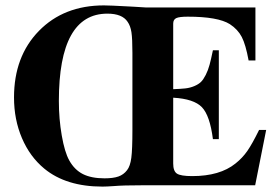

<svg xmlns="http://www.w3.org/2000/svg" viewBox="-20 -690 1040 715"><path d="M971.2 -206.1 930.2 0H508.8Q437.5 0 404.8 2.9Q376.5 4.9 361.8 4.9Q226.1 4.9 145 -62Q91.3 -106.4 61.8 -175.5Q32.2 -244.6 32.2 -327.1Q32.2 -480 125 -575Q217.8 -669.9 367.2 -669.9Q388.2 -669.9 459 -666L478 -665L524.9 -662.1H526.9H527.8H931.2V-464.8H905.8Q895 -523.9 880.4 -552.2Q865.7 -580.6 835.9 -600.1Q791.5 -627.9 679.2 -627.9Q647.9 -627.9 636.5 -622.6Q625 -617.2 625 -602.1V-357.9Q652.8 -358.9 670.4 -360.8Q688 -362.8 703.6 -369.4Q719.2 -376 728.3 -384.8Q737.3 -393.6 746.1 -410.9Q754.9 -428.2 760.5 -449Q766.1 -469.7 772.9 -502.9H794.9V-171.9H772.9Q761.7 -259.8 731.9 -290.8Q702.1 -321.8 625 -326.2V-81.1Q625 -52.7 638.9 -43.5Q652.8 -34.2 695.8 -34.2Q798.8 -34.2 856.9 -81.1Q882.8 -101.6 901.1 -127.9Q919.4 -154.3 944.8 -206.1ZM473.1 -207V-493.2Q473.1 -545.9 469.5 -569.8Q465.8 -593.8 455.1 -608.9Q435.1 -639.2 379.9 -639.2Q199.2 -639.2 199.2 -314Q199.2 -247.1 210 -185.3Q220.7 -123.5 237.8 -92.8Q257.3 -57.6 288.8 -41.7Q320.3 -25.9 369.1 -25.9Q401.4 -25.9 420.9 -32.7Q440.4 -39.6 453.1 -56.2Q464.8 -70.8 469 -102.1Q473.1 -133.3 473.1 -207Z"/></svg>

Font: Accordance
Style: Bold
Weight: 700
Version: Version 1.2 (build January 31, 2020) Miklal Software Solutio